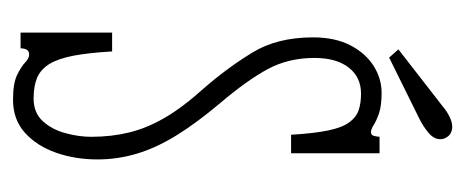

<svg xmlns="http://www.w3.org/2000/svg" viewBox="-220 -450 680 280"><g transform="rotate(90 120.0 -310.0)"><path d="M125.5 11Q101.5 11 89.2 5Q77 -1 71 -6.8Q65 -12.5 59.5 -12.5Q54.5 -12.5 52.5 -9Q50.5 -5.5 50.5 0H27.5V-133.5H55Q57 -99.5 61.2 -77.2Q65.5 -55 73.2 -42.2Q81 -29.5 93.2 -24.2Q105.5 -19 123.5 -19Q144.5 -19 156.8 -32.5Q169 -46 174.2 -65.5Q179.5 -85 179.5 -103Q179.5 -132.5 173.2 -158.2Q167 -184 151.8 -210.2Q136.5 -236.5 109 -267Q79 -301.5 56.8 -337.8Q34.5 -374 34.5 -426.5Q34.5 -458.5 46 -480.8Q57.5 -503 76 -514.8Q94.5 -526.5 115.5 -526.5Q134 -526.5 145 -522.8Q156 -519 162.2 -515Q168.5 -511 172.5 -511Q176.5 -511 177.8 -514.2Q179 -517.5 179.5 -523.5H203.5V-394.5H176.5Q174.5 -428.5 170.2 -448.8Q166 -469 158.5 -479.2Q151 -489.5 140.8 -493Q130.5 -496.5 116.5 -496.5Q92.5 -496.5 78.5 -478.5Q64.5 -460.5 64.5 -428.5Q64.5 -391 80.5 -361Q96.5 -331 130 -291.5Q159.5 -256.5 177.8 -226.8Q196 -197 204.2 -169.2Q212.5 -141.5 212.5 -112Q212.5 -80 202.8 -52Q193 -24 173.8 -6.5Q154.5 11 125.5 11ZM64 -537.5 52 -551 135 -615.5Q142 -621.5 150 -625.5Q158 -629.5 165 -629.5Q170 -629.5 174.2 -627.2Q178.5 -625 181 -620Q183 -616.5 183 -612Q183 -602.5 173.2 -594.5Q163.5 -586.5 152 -581Z"/></g></svg>

Font: Imbue Thin
Style: Regular
Weight: 100
Designer: Tyler Finck
Foundry: Etcetera Type Company
Version: Version 1.102